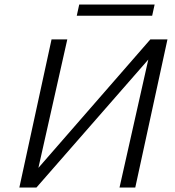

<svg xmlns="http://www.w3.org/2000/svg" viewBox="-20 -833 778 853"><path d="M98 0 106 -36 648 -658H692L684 -620L142 0ZM66 0 209 -658H279L131 0ZM511 0 659 -658H724L581 0ZM321 -763 332 -813H667L656 -763Z"/></svg>

Font: Ysabeau Office
Style: Italic
Weight: 400
Italic angle: -12°
Designer: Christian Thalmann (Catharsis Fonts)
Version: Version 2.001;gftools[0.9.30]; featfreeze: tnum,lnum,ss02